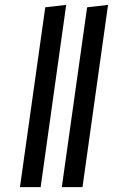

<svg xmlns="http://www.w3.org/2000/svg" viewBox="-20 -769 495 789"><path d="M166 -739 252 -749 147 0H62ZM338 -739 424 -749 319 0H234Z"/></svg>

Font: Fira Sans Variable
Style: Italic
Weight: 397
Italic angle: -8°
Designer: Carrois Corporate & Edenspiekermann AG
Foundry: Carrois Corporate GbR & Edenspiekermann AG
Version: Version 4.202